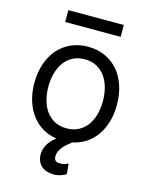

<svg xmlns="http://www.w3.org/2000/svg" viewBox="-136 -813 869 1111"><g transform="rotate(15 298.5 -257.0)"><path d="M294 213.1Q272.4 213.1 253.7 207Q235.1 201 221.8 189.1Q208.5 177.2 200.8 159.8Q193.2 142.4 193.2 119.3Q193.2 90.9 208.1 62.7Q223 34.4 257.1 8.2Q210.2 1.1 172.2 -21.8Q134.2 -44.7 107.4 -80.8Q80.6 -116.8 65.9 -164.8Q51.1 -212.7 51.1 -269.9Q51.1 -333.8 69.1 -386Q87 -438.2 119.5 -475.1Q152 -512.1 197.4 -532.3Q242.9 -552.6 298.3 -552.6Q353.7 -552.6 399.3 -532.3Q445 -512.1 477.5 -475.1Q509.9 -438.2 527.7 -386Q545.5 -333.8 545.5 -269.9Q545.5 -214.5 531.8 -168Q518.1 -121.4 493.1 -85.8Q468 -50.1 432.4 -26.6Q396.7 -3.2 353 6Q338.1 17 324.6 28.8Q311.1 40.5 300.8 53.1Q290.5 65.7 284.4 79.4Q278.4 93 278.4 108Q278.4 123.9 286.2 133Q294 142 315.3 142Q331.3 142 343.8 137.8Q356.2 133.5 363.6 129.3L369.3 191.8Q357.6 199.2 338.6 206.1Q319.6 213.1 294 213.1ZM298.3 -63.9Q340.6 -63.9 371.3 -80.8Q402 -97.7 422.1 -125.9Q442.1 -154.1 451.9 -191.6Q461.6 -229 461.6 -269.9Q461.6 -311.1 451.9 -348.5Q442.1 -386 422.1 -414.6Q402 -443.2 371.3 -460.2Q340.6 -477.3 298.3 -477.3Q256.4 -477.3 225.5 -460.2Q194.6 -443.2 174.5 -414.6Q154.5 -386 144.7 -348.5Q134.9 -311.1 134.9 -269.9Q134.9 -229 144.7 -191.6Q154.5 -154.1 174.5 -125.9Q194.6 -97.7 225.5 -80.8Q256.4 -63.9 298.3 -63.9ZM464.5 -656.2H132.1V-727.3H464.5Z"/></g></svg>

Font: Interop
Style: Regular
Weight: 400
Designer: Rasmus Andersson, Google, Jang Haemin
Foundry: jhaemin
Version: Version 1.008